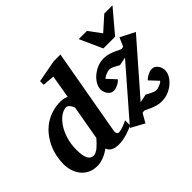

<svg xmlns="http://www.w3.org/2000/svg" viewBox="-144 -1033 1369 1369"><g transform="rotate(-45 540.0 -349.0)"><path d="M733.9 -91.8 796.9 -105Q823.7 -90.8 841.3 -82Q858.9 -73.2 876 -73.2Q881.3 -73.2 890.6 -75.7Q899.9 -78.1 909.9 -82Q919.9 -85.9 928.2 -91.1Q936.5 -96.2 939.9 -102.1L879.9 -166Q882.3 -169.4 890.1 -176Q897.9 -182.6 908.7 -188.7Q919.4 -194.8 931.9 -199.5Q944.3 -204.1 957 -204.1Q973.1 -204.1 984.9 -196.3Q996.6 -188.5 1004.2 -177.2Q1011.7 -166 1015.4 -153.1Q1019 -140.1 1019 -129.9Q1019 -106 1005.1 -80.8Q991.2 -55.7 967.3 -35.2Q943.4 -14.6 912.1 -1.7Q880.9 11.2 845.7 11.2Q820.3 11.2 797.6 4.6Q774.9 -2 756.8 -9.8Q738.8 -17.6 726.3 -24.2Q713.9 -30.8 709 -30.8Q702.1 -30.8 696.5 -30Q690.9 -29.3 688 -24.9L650.9 39.1L549.8 -16.1L559.1 -26.9Q547.9 -21 533.2 -14.6Q515.1 -7.3 494.6 -1.2Q474.1 4.9 452.9 8.5Q431.6 12.2 412.1 12.2Q374 12.2 352.1 -0.5Q330.1 -13.2 321.8 -36.1Q308.6 -25.9 293.2 -17.1Q277.8 -8.3 261.5 -1.7Q245.1 4.9 228.5 8.5Q211.9 12.2 195.8 12.2Q152.3 12.2 121.3 -3.9Q90.3 -20 70.6 -46.1Q50.8 -72.3 41.5 -104.5Q32.2 -136.7 32.2 -168.9Q32.2 -207 40.5 -246.6Q48.8 -286.1 65.7 -322.8Q82.5 -359.4 107.7 -391.8Q132.8 -424.3 166.5 -448.2Q200.2 -472.2 242.4 -486.1Q284.7 -500 335 -500Q353.5 -500 368.4 -495.6Q383.3 -491.2 393.1 -487.8L422.9 -661.1L333 -668.9V-705.1L502 -736.8H569.8L455.1 -89.8Q452.6 -77.6 453.9 -69.6Q455.1 -61.5 457.8 -56.9Q460.4 -52.2 464.4 -50.5Q468.3 -48.8 471.2 -48.8Q481.4 -48.8 494.1 -52Q506.8 -55.2 519.8 -59.8Q532.7 -64.5 544.2 -69.6Q555.7 -74.7 564 -79.1V-32.2L879.9 -396L816.9 -382.8Q790.5 -397 773.2 -406Q755.9 -415 738.8 -415Q733.4 -415 724.1 -412.6Q714.8 -410.2 705.1 -406Q695.3 -401.9 686.8 -396.7Q678.2 -391.6 674.8 -386.2L733.9 -323.2Q731.4 -318.8 724.1 -312.3Q716.8 -305.7 706.1 -299.6Q695.3 -293.5 682.6 -288.8Q669.9 -284.2 657.7 -284.2Q641.6 -284.2 629.9 -292Q618.2 -299.8 610.6 -311Q603 -322.3 599.4 -335Q595.7 -347.7 595.7 -357.9Q595.7 -381.8 609.6 -407Q623.5 -432.1 647.5 -452.9Q671.4 -473.6 702.6 -486.8Q733.9 -500 769 -500Q794.4 -500 817.1 -493.2Q839.8 -486.3 857.9 -478.3Q876 -470.2 888.4 -463.6Q900.9 -457 905.8 -457Q912.6 -457 917.7 -458Q922.9 -459 926.8 -462.9L954.1 -525.9L1064 -470.2ZM376 -394Q376.5 -396 373 -403.8Q369.6 -411.6 363.8 -420.4Q357.9 -429.2 349.9 -436Q341.8 -442.9 333 -442.9Q306.6 -442.9 278.1 -423.3Q249.5 -403.8 225.3 -368.4Q201.2 -333 185.5 -283.7Q169.9 -234.4 169.9 -174.8Q169.9 -114.3 184.6 -86.7Q199.2 -59.1 227.1 -59.1Q239.7 -59.1 252.7 -65.4Q265.6 -71.8 278.6 -82.5Q291.5 -93.3 304.4 -106.7Q317.4 -120.1 330.1 -134.8ZM935.1 -550.8H816.9L739.7 -722.2H822.8L892.1 -627.9L997.1 -722.2H1080.1Z"/></g></svg>

Font: Charis SIL
Style: Bold Italic
Weight: 700
Italic angle: -11°
Foundry: SIL International
Version: Version 4.112